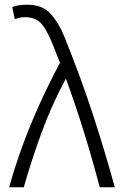

<svg xmlns="http://www.w3.org/2000/svg" viewBox="-20 -796 530 816"><path d="M19 0Q40 -78 73 -169Q106 -260 148 -353Q190 -446 235 -529Q226 -550 218.5 -570.5Q211 -591 203 -610Q185 -653 169.5 -677.5Q154 -702 134 -712.5Q114 -723 85 -723Q72 -723 61.5 -720.5Q51 -718 43 -715L32 -766Q57 -776 96 -776Q159 -776 193.5 -739Q228 -702 252 -644Q325 -463 375.5 -307.5Q426 -152 468 0H404Q373 -118 336.5 -235.5Q300 -353 260 -462Q198 -347 154.5 -226.5Q111 -106 81 0Z"/></svg>

Font: Ubuntu Sans Light
Style: Regular
Weight: 300
Designer: Dalton Maag Ltd
Foundry: Dalton Maag Ltd
Version: Version 1.006; ttfautohint (v1.8.4.7-5d5b)